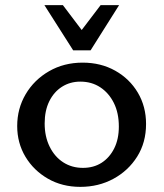

<svg xmlns="http://www.w3.org/2000/svg" viewBox="-20 -721 637 748"><path d="M293 7Q222 7 166.5 -25Q111 -57 79 -110.5Q47 -164 47 -230Q47 -298 80 -354Q113 -410 171 -443.5Q229 -477 302 -477Q373 -477 429 -445.5Q485 -414 517 -360Q549 -306 549 -238Q549 -166 514.5 -111Q480 -56 422 -24.5Q364 7 293 7ZM303 -67Q345 -67 376 -87Q407 -107 425 -143Q443 -179 443 -228Q443 -281 423.5 -320Q404 -359 370.5 -381Q337 -403 293 -403Q253 -403 221.5 -383Q190 -363 172 -326.5Q154 -290 154 -240Q154 -189 173.5 -149.5Q193 -110 226.5 -88.5Q260 -67 303 -67ZM265 -525 283 -584 372 -701H444L333 -525ZM265 -525 153 -701H225L315 -582L333 -525Z"/></svg>

Font: Ysabeau SC SemiBold
Style: Regular
Weight: 600
Designer: Christian Thalmann (Catharsis Fonts)
Version: Version 2.001;gftools[0.9.30]; featfreeze: smcp